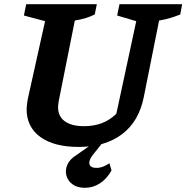

<svg xmlns="http://www.w3.org/2000/svg" viewBox="-20 -689 889 916"><path d="M355 12Q238 12 172.5 -35.5Q107 -83 107 -168Q107 -178 108.5 -189Q110 -200 112 -214L195 -588L94 -615L105 -669H442L432 -620Q412 -610 389.5 -603Q367 -596 337 -591L260 -206Q259 -197 258 -190.5Q257 -184 257 -178Q257 -134 289 -110.5Q321 -87 381 -87Q428 -87 466 -101.5Q504 -116 535 -146L630 -588L539 -615L550 -669H849L840 -620Q818 -611 793.5 -603.5Q769 -596 739 -591L666 -226Q643 -110 562.5 -49Q482 12 355 12ZM386 207Q348 207 325.5 190Q303 173 296.5 147.5Q290 122 302 95.5Q314 69 346 50L452 -25H483L422 51Q402 77 407 94.5Q412 112 440 112Q456 112 471.5 106Q487 100 502 90L512 124Q490 164 457 185.5Q424 207 386 207Z"/></svg>

Font: Piazzolla Thin ExtraBold
Style: Italic
Weight: 800
Italic angle: -11.3°
Version: Version 2.005